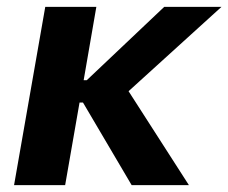

<svg xmlns="http://www.w3.org/2000/svg" viewBox="-20 -540 666 560"><path d="M21 0H170L212 -241H222L364 0H531L355 -274L626 -520H459L233 -306H224L261 -520H112Z"/></svg>

Font: Fixel Display
Style: Bold Italic
Weight: 700
Italic angle: -10°
Designer: AlfaBravo + MacPaw
Foundry: Kyrylo Tkachov, Marchela Mozhyna, Serhii Makarenko, Maria Weinstein, Zakhar Kryvoshyya
Version: Version 1.210;Glyphs 3.2 (3217)